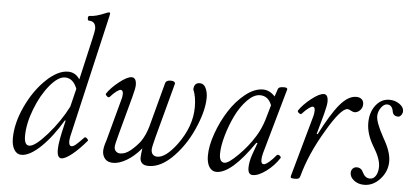

<svg xmlns="http://www.w3.org/2000/svg" viewBox="-50 -830 2043 948"><g transform="rotate(5 971.5 -356.0)"><path d="M84 13.2Q62 13.2 48.6 -7.8Q35.2 -28.8 35.2 -64Q35.2 -138.7 73.7 -221.9Q112.3 -305.2 169.9 -360.6Q227.5 -416 278.8 -416Q315.4 -416 336.9 -382.8L383.8 -587.9Q393.1 -628.9 393.1 -637.2Q393.1 -675.8 358.9 -675.8Q352.5 -675.8 352.5 -687.5Q352.5 -699.2 358.9 -699.2Q391.1 -699.2 440.9 -721.2Q450.7 -725.1 455.1 -725.1Q460 -725.1 460 -720.2Q460 -715.8 458 -708L316.9 -98.1Q316.4 -95.7 315.7 -90.8Q314.9 -85.9 314.5 -82Q314 -78.1 314 -75.2Q314 -50.8 327.1 -50.8Q335.9 -50.8 347.7 -60.5Q359.4 -70.3 387.2 -99.1Q390.1 -102.1 395.3 -99.1Q400.4 -96.2 403.8 -91.3Q407.2 -86.4 404.8 -84Q366.2 -38.6 333.5 -12.7Q300.8 13.2 282.2 13.2Q261.2 13.2 261.2 -28.8Q261.2 -39.6 262.7 -53Q264.2 -66.4 267.6 -84Q271 -101.6 273.4 -113Q275.9 -124.5 280.8 -145.5Q285.6 -166.5 287.1 -172.9L284.2 -175.8Q232.4 -88.9 178.5 -37.8Q124.5 13.2 84 13.2ZM119.1 -35.2Q147.5 -35.2 206.8 -102.5Q266.1 -169.9 304.2 -245.1L326.2 -335Q306.6 -386.2 266.1 -386.2Q231.9 -386.2 190.9 -336.7Q149.9 -287.1 122.1 -214.6Q94.2 -142.1 94.2 -81.1Q94.2 -35.2 119.1 -35.2Z M539.1 13.2Q511.2 13.2 498 -2.9Q484.9 -19 484.9 -41Q484.9 -60.5 497.1 -96.2L553.2 -304.2Q557.1 -315.9 557.1 -331.1Q557.1 -338.9 554 -344Q550.8 -349.1 544.9 -349.1Q538.6 -349.1 524.4 -338.9Q510.3 -328.6 493.2 -309.1Q489.7 -306.2 484.9 -308.3Q480 -310.5 476.1 -315.9Q472.2 -321.3 474.1 -324.2Q493.2 -353.5 532.5 -384.8Q571.8 -416 593.8 -416Q617.2 -416 617.2 -378.9Q617.2 -362.8 605 -317.9L555.2 -133.8Q540 -78.1 540 -65.9Q540 -52.7 548.3 -44.4Q556.6 -36.1 569.8 -36.1Q595.2 -36.1 621.1 -57.6Q647 -79.1 667 -105Q688.5 -136.2 701.2 -179.2L759.8 -398.9Q763.7 -416 786.1 -416Q809.1 -416 809.1 -402.8L736.8 -132.8Q723.1 -81.5 723.1 -68.8Q723.1 -53.2 731.2 -44.7Q739.3 -36.1 753.9 -36.1Q794.9 -36.1 849.1 -107.9Q917 -200.2 917 -295.9Q917 -348.6 901.9 -382.8Q903.3 -416 931.2 -416Q951.2 -416 961.2 -395.3Q971.2 -374.5 971.2 -348.1Q971.2 -288.6 939 -210Q901.4 -116.7 839.1 -51.8Q776.9 13.2 714.8 13.2Q691.4 13.2 681.2 2.2Q670.9 -8.8 671.9 -27.3Q672.9 -45.9 676.8 -70.8Q641.6 -29.3 605.2 -8.1Q568.8 13.2 539.1 13.2Z M1050.8 13.2Q1028.3 13.2 1015.1 -7.3Q1002 -27.8 1002 -63Q1002 -111.8 1023.7 -173.1Q1045.4 -234.4 1078.9 -287.1Q1112.3 -339.8 1157.2 -376Q1202.1 -412.1 1244.6 -412.1Q1278.3 -412.1 1304.7 -382.8L1317.9 -421.9Q1321.3 -431.6 1343.3 -432.1Q1363.8 -433.1 1363.8 -424.8Q1364.3 -423.8 1363.8 -422.9L1272 -98.1Q1267.1 -79.1 1267.1 -64.9Q1267.1 -44.9 1280.8 -44.9Q1289.1 -44.9 1306.4 -59.3Q1323.7 -73.7 1340.8 -95.2Q1344.7 -98.6 1349.9 -96.9Q1355 -95.2 1358.9 -90.6Q1362.8 -85.9 1360.8 -83Q1335.9 -43.9 1297.6 -15.4Q1259.3 13.2 1231 13.2Q1207 13.2 1207 -21Q1207 -49.3 1218.8 -85L1240.7 -146L1234.9 -147Q1125 13.2 1050.8 13.2ZM1086.9 -35.2Q1106.4 -35.2 1152.8 -81.3Q1199.2 -127.4 1231.9 -180.2Q1255.9 -218.8 1270 -265.1L1291 -337.9Q1273.9 -382.8 1232.9 -382.8Q1202.1 -382.8 1169.7 -349.4Q1137.2 -315.9 1114 -268.1Q1090.8 -220.2 1075.9 -167.7Q1061 -115.2 1061 -77.1Q1061 -35.2 1086.9 -35.2Z M1439.5 13.2Q1424.8 13.2 1420.9 10.3Q1417 7.3 1419.4 0L1504.4 -304.2Q1507.8 -317.9 1507.8 -331.1Q1507.8 -349.1 1496.6 -349.1Q1490.2 -349.1 1476.3 -338.9Q1462.4 -328.6 1444.8 -309.1Q1440.4 -304.7 1431.2 -312Q1421.9 -319.3 1426.8 -325.2Q1446.8 -355 1485.6 -385.5Q1524.4 -416 1546.4 -416Q1567.4 -416 1567.4 -379.9Q1567.4 -362.3 1555.7 -317.9L1527.8 -216.8L1532.7 -215.8Q1585.4 -319.3 1626.2 -367.7Q1667 -416 1706.5 -416Q1723.6 -416 1733.6 -407.5Q1743.7 -398.9 1743.7 -382.8Q1743.7 -364.3 1731.4 -352.1Q1719.2 -339.8 1704.6 -339.8Q1697.3 -339.8 1686.3 -345.9Q1675.3 -352.1 1669.4 -352.1Q1636.2 -352.1 1566.4 -231.9Q1495.6 -113.3 1465.8 -2Q1463.4 6.8 1458 10Q1452.6 13.2 1439.5 13.2Z M1782.7 13.2Q1753.4 13.2 1732.7 -2.7Q1711.9 -18.6 1711.9 -40Q1711.9 -52.7 1719.7 -61.3Q1727.5 -69.8 1739.7 -69.8Q1762.7 -69.8 1772.5 -45.9Q1785.6 -20 1808.6 -20Q1826.7 -20 1837.6 -37.4Q1848.6 -54.7 1848.6 -83Q1848.6 -121.6 1811.5 -181.2Q1776.9 -238.8 1776.9 -293.9Q1776.9 -346.2 1804 -381.1Q1831.1 -416 1871.6 -416Q1899.4 -416 1921.1 -400.9Q1942.9 -385.7 1942.9 -366.2Q1942.9 -355 1936 -345.9Q1929.2 -336.9 1920.9 -336.9Q1894.5 -336.9 1891.6 -363.8Q1885.3 -392.1 1861.8 -392.1Q1845.7 -392.1 1831.8 -372.3Q1817.9 -352.5 1817.9 -330.1Q1817.9 -298.8 1857.9 -226.1Q1896.5 -160.6 1896.5 -112.8Q1896.5 -63.5 1862.1 -25.1Q1827.6 13.2 1782.7 13.2Z"/></g></svg>

Font: Junicode SmCond Light
Style: Italic
Weight: 300
Width: 4
Italic angle: -11°
Designer: Peter S. Baker
Version: Version 2.206